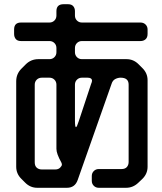

<svg xmlns="http://www.w3.org/2000/svg" viewBox="-20 -788 768 912"><path d="M81 61 100 80Q124 104 157 104H298Q336 104 349 67L510 -390Q515 -406 527.5 -412.5Q540 -419 553 -419Q591 -419 591 -386V-19Q591 -4 582.5 5.5Q574 15 557 15H449Q435 15 425.5 24.5Q416 34 416 48V71Q416 85 425.5 94.5Q435 104 449 104H579Q612 104 637 80L657 61Q681 37 681 4V-407Q681 -440 657 -464L638 -483Q614 -507 581 -507H369Q355 -507 345.5 -516.5Q336 -526 336 -540V-560Q336 -574 345.5 -583.5Q355 -593 369 -593H647Q662 -593 671.5 -601.5Q681 -610 681 -627V-648Q681 -662 671.5 -671.5Q662 -681 647 -681H369Q355 -681 345.5 -690.5Q336 -700 336 -714V-735Q336 -749 328 -758.5Q320 -768 303 -768H282Q248 -768 248 -735V-714Q248 -700 238.5 -690.5Q229 -681 215 -681H80Q47 -681 47 -648V-627Q47 -612 55 -602.5Q63 -593 80 -593H215Q229 -593 238.5 -583.5Q248 -574 248 -560V-540Q248 -526 238.5 -516.5Q229 -507 215 -507H162Q127 -507 102 -482L82 -462Q57 -437 57 -402V4Q57 37 81 61ZM341 -184Q336 -184 336 -216V-386Q336 -400 345.5 -409.5Q355 -419 369 -419H396Q417 -419 417 -404Q417 -399 413 -390L354 -212Q345 -184 341 -184ZM145 -17V-386Q145 -400 154.5 -409.5Q164 -419 179 -419H215Q229 -419 238.5 -409.5Q248 -400 248 -386V-81Q248 -58 271 -17Q274 -11 274 -6Q274 0 265.5 8.5Q257 17 242 17H179Q164 17 154.5 8.5Q145 0 145 -17Z"/></svg>

Font: WDXL Lubrifont JP N
Style: Regular
Weight: 400
Designer: [WDXL Lubrifont] Copyright 2020-2022 (c) NightFurySL2001, Skr-ZERO; [ZCOOL QingKe HuangYou] Copyright 2018-2022 (c) The 
Version: Version 2.001;hotconv 1.1.1;makeotfexe 2.6.0